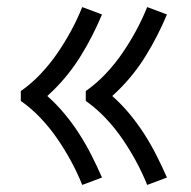

<svg xmlns="http://www.w3.org/2000/svg" viewBox="-20 -612 540 544"><path d="M397 -88Q383 -123 365 -156Q347 -189 326 -219.5Q305 -250 279 -277.5Q253 -305 223 -326V-354Q253 -375 279 -402.5Q305 -430 326 -460.5Q347 -491 365 -524Q383 -557 397 -592L453 -571Q428 -511 394 -455.5Q360 -400 314 -355L298 -340Q324 -317 346.5 -290Q369 -263 388 -233.5Q407 -204 423 -172.5Q439 -141 453 -109ZM213 -88Q199 -123 181 -156Q163 -189 142 -219.5Q121 -250 95 -277.5Q69 -305 39 -326V-354Q69 -375 95 -402.5Q121 -430 142 -460.5Q163 -491 181 -524Q199 -557 213 -592L269 -571Q244 -511 210 -455.5Q176 -400 130 -355L114 -340Q140 -317 162.5 -290Q185 -263 204 -233.5Q223 -204 239 -172.5Q255 -141 269 -109Z"/></svg>

Font: Iosevka Custom Light
Style: Regular
Weight: 300
Monospace: yes
Designer: Belleve Invis
Foundry: Belleve Invis
Version: Version 27.3.5